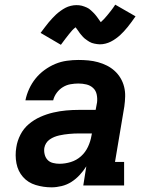

<svg xmlns="http://www.w3.org/2000/svg" viewBox="-20 -795 640 823"><path d="M201 8Q166 8 133 -2Q100 -12 78.5 -36.5Q57 -61 50.5 -95Q44 -129 50 -164Q54 -191 67.5 -217.5Q81 -244 103.5 -263Q126 -282 153 -294Q180 -306 208 -312.5Q236 -319 263.5 -321.5Q291 -324 319 -324H390L396 -356Q398 -373 394.5 -390Q391 -407 379 -418Q367 -429 350.5 -433Q334 -437 316 -437Q300 -437 282.5 -434Q265 -431 249.5 -421.5Q234 -412 223 -397Q212 -382 208 -365H89Q94 -390 105 -414Q116 -438 132.5 -458.5Q149 -479 171 -495Q193 -511 217 -521Q241 -531 266.5 -534.5Q292 -538 316 -538Q338 -538 359 -536Q380 -534 400 -528.5Q420 -523 438 -514Q456 -505 471 -491.5Q486 -478 496.5 -460.5Q507 -443 512 -423Q517 -403 516.5 -382Q516 -361 513 -339L473 -101H512V0H337L350 -82Q338 -63 322 -45.5Q306 -28 286.5 -15.5Q267 -3 244.5 2.5Q222 8 201 8ZM235 -93Q259 -93 283.5 -100.5Q308 -108 327 -125Q346 -142 357 -165.5Q368 -189 372 -213L374 -223H319Q308 -223 297.5 -222.5Q287 -222 276.5 -221Q266 -220 255.5 -218.5Q245 -217 234 -214.5Q223 -212 213 -208Q203 -204 193.5 -197.5Q184 -191 178 -181.5Q172 -172 170 -161Q168 -147 171.5 -133Q175 -119 184 -109.5Q193 -100 207 -96.5Q221 -93 235 -93ZM241 -603 154 -654Q164 -667 172.5 -678.5Q181 -690 189 -699.5Q197 -709 205 -717.5Q213 -726 220.5 -733Q228 -740 239 -748Q250 -756 260.5 -761.5Q271 -767 283.5 -770Q296 -773 307 -773Q313 -773 319 -772.5Q325 -772 330.5 -770.5Q336 -769 341.5 -767Q347 -765 352.5 -762.5Q358 -760 361.5 -757.5Q365 -755 370 -750.5Q375 -746 379.5 -741.5Q384 -737 387.5 -733Q391 -729 394 -725Q397 -721 399.5 -717.5Q402 -714 405.5 -709Q409 -704 412 -700Q420 -707 426 -713.5Q432 -720 439.5 -729Q447 -738 456 -749.5Q465 -761 474 -775L561 -725Q552 -712 543.5 -700.5Q535 -689 527 -679Q519 -669 511 -660.5Q503 -652 495.5 -645Q488 -638 477 -630Q466 -622 455 -616.5Q444 -611 432 -608Q420 -605 408 -605Q402 -605 396 -606Q390 -607 384.5 -608Q379 -609 373.5 -611Q368 -613 363 -616Q358 -619 354.5 -621.5Q351 -624 345.5 -628Q340 -632 336 -636.5Q332 -641 328.5 -645Q325 -649 322 -653Q319 -657 316.5 -661Q314 -665 310 -670Q306 -675 304 -678Q296 -672 289.5 -665Q283 -658 276 -649Q269 -640 260 -628.5Q251 -617 241 -603Z"/></svg>

Font: Iosevka Slab Extended Oblique
Style: Bold
Weight: 700
Width: 7
Italic angle: -9°
Monospace: yes
Designer: Belleve Invis
Foundry: Belleve Invis
Version: Version 11.1.1; ttfautohint (v1.8.3)